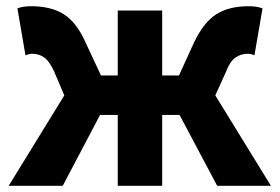

<svg xmlns="http://www.w3.org/2000/svg" viewBox="-20 -598 901 618"><path d="M187 -291 155 -366Q140 -400 123 -412.5Q106 -425 83 -425Q74 -425 62 -420L36 -571Q53 -578 81 -578Q144 -578 185.5 -552Q227 -526 256 -460L305 -355H359V-564H502V-355H556L604 -460Q635 -526 676 -552Q717 -578 780 -578Q807 -578 825 -571L799 -420Q787 -425 778 -425Q755 -425 737.5 -412.5Q720 -400 707 -366L673 -291L852 0H679L558 -228H502V0H359V-228H302L182 0H8Z"/></svg>

Font: Merged Yaku Han JP ExtraBold
Style: Regular
Weight: 800
Designer: Ryoko NISHIZUKA 西塚涼子 (kana, bopomofo & ideographs); Paul D. Hunt (Latin, Greek & Cyrillic); Sandoll Communications 산돌커뮤니
Foundry: Adobe
Version: Version 2.004